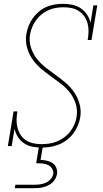

<svg xmlns="http://www.w3.org/2000/svg" viewBox="-20 -763 540 1003"><path d="M196 8Q171 8 147.5 3Q124 -2 105 -15Q86 -28 73.5 -47.5Q61 -67 56 -90L41 0H21L51 -181H71Q67 -159 66.5 -137.5Q66 -116 71.5 -95.5Q77 -75 88 -58Q99 -41 116 -30Q133 -19 154 -14.5Q175 -10 197 -10Q217 -10 237.5 -13Q258 -16 277.5 -24Q297 -32 315 -45Q333 -58 346 -75Q359 -92 368 -111.5Q377 -131 380 -152Q386 -187 375.5 -220.5Q365 -254 344.5 -280Q324 -306 297.5 -326Q271 -346 244 -365.5Q217 -385 192 -406.5Q167 -428 148 -456Q129 -484 120.5 -517.5Q112 -551 118 -587Q122 -609 130.5 -630Q139 -651 152.5 -669.5Q166 -688 184 -703Q202 -718 223 -727Q244 -736 266 -739.5Q288 -743 309 -743Q334 -743 358 -738Q382 -733 401.5 -720Q421 -707 434.5 -687Q448 -667 453 -644L468 -735H488L458 -554H438Q442 -576 442.5 -597.5Q443 -619 438 -639Q433 -659 421.5 -676Q410 -693 393 -704.5Q376 -716 355.5 -720.5Q335 -725 313 -725Q313 -725 313 -725Q313 -725 313 -725Q293 -725 273.5 -722Q254 -719 234.5 -710.5Q215 -702 198.5 -689Q182 -676 169.5 -659Q157 -642 149 -623Q141 -604 137 -584Q131 -548 141.5 -515Q152 -482 172.5 -456Q193 -430 219.5 -409.5Q246 -389 273 -369.5Q300 -350 325 -328.5Q350 -307 368.5 -279.5Q387 -252 396 -218Q405 -184 399 -149Q395 -126 385.5 -104.5Q376 -83 361.5 -64Q347 -45 327.5 -30.5Q308 -16 286 -7.5Q264 1 241.5 4.5Q219 8 196 8ZM57 220 60 202H160Q175 202 190 200Q205 198 219.5 191.5Q234 185 244.5 173Q255 161 258 146Q260 132 253 119.5Q246 107 234 100.5Q222 94 207.5 92Q193 90 179 90H169L184 0H204L192 72Q209 73 225 76.5Q241 80 254.5 89Q268 98 274 113.5Q280 129 278 146Q276 158 269.5 170Q263 182 253 191Q243 200 231.5 205.5Q220 211 207.5 214.5Q195 218 182.5 219Q170 220 157 220Z"/></svg>

Font: Iosevka Curly Slab ThObl
Style: Regular
Weight: 100
Italic angle: -9°
Monospace: yes
Designer: Belleve Invis
Foundry: Belleve Invis
Version: Version 11.0.0; ttfautohint (v1.8.3)